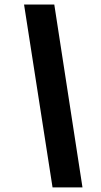

<svg xmlns="http://www.w3.org/2000/svg" viewBox="-20 -749 449 851"><path d="M212.9 81.7 86.6 -729H220.6L345.6 81.7Z"/></svg>

Font: Mona Sans ExtraLight
Style: Italic
Weight: 200
Italic angle: -11.6951°
Designer: Deni Anggara
Foundry: GitHub
Version: Version 2.000